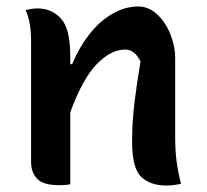

<svg xmlns="http://www.w3.org/2000/svg" viewBox="-20 -568 640 593"><path d="M197 1Q187 3 179 3.5Q171 4 163 4Q114 4 95 -15.5Q76 -35 76 -68V-441Q76 -469 72 -493.5Q68 -518 59 -537Q68 -539 77 -540.5Q86 -542 95 -542Q140 -542 168.5 -510.5Q197 -479 197 -395V-370H203Q224 -421 255.5 -461.5Q287 -502 326.5 -525Q366 -548 407 -548Q439 -548 465 -524Q491 -500 506 -463Q521 -426 521 -388V-149Q521 -105 525 -73Q529 -41 539 0Q528 2 517 3.5Q506 5 494 5Q443 5 415.5 -22.5Q388 -50 388 -129Q388 -189 395 -248Q402 -307 414 -378Q396 -415 367 -415Q322 -415 278 -369Q234 -323 197 -221Z"/></svg>

Font: Recursive Sn Csl St SmB
Style: Regular
Weight: 600
Version: Version 1.079;hotconv 1.0.112;makeotfexe 2.5.65598; ttfautoh